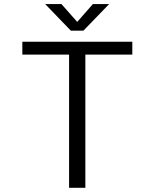

<svg xmlns="http://www.w3.org/2000/svg" viewBox="-20 -900 750 920"><path d="M503 -880.5 379.5 -753H319.5L196.5 -880.5H274.5L350 -795L425 -880.5ZM614 -700V-638.5H389V0H311V-638.5H87V-700Z"/></svg>

Font: League Mono Light
Style: Regular
Weight: 300
Width: 6
Designer: Tyler Finck
Foundry: The League of Moveable Type / Tyler Finck
Version: Version 2.210